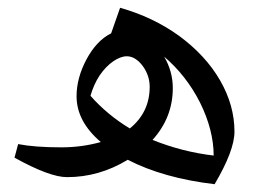

<svg xmlns="http://www.w3.org/2000/svg" viewBox="-20 -453 671 491"><path d="M151.4 0C206.1 0 257.8 -14.6 306.6 -44.4C368.2 -12.7 442.4 7.8 528.8 18.1C562.5 -39.1 579.6 -84 579.6 -116.2C579.6 -161.1 567.4 -205.1 542.5 -248C517.6 -291 482.4 -328.6 438 -361.3C393.1 -393.6 342.8 -417.5 287.1 -433.1L264.2 -367.7C239.3 -355.5 218.3 -333 201.2 -301.3C184.1 -269 175.8 -237.8 175.8 -207C175.8 -164.1 196.3 -125 237.8 -89.8C205.1 -80.6 171.4 -76.2 136.7 -76.2C90.8 -76.2 54.2 -79.1 26.4 -84.5L17.1 -49.8C77.1 -16.6 121.6 0 151.4 0ZM362.8 -231C362.8 -187.5 345.7 -151.9 312 -124.5C273.9 -147.5 240.2 -175.3 211.4 -208C216.8 -227.1 224.6 -244.6 234.9 -260.3C255.9 -291 283.2 -309.1 304.2 -309.1C318.8 -309.1 332.5 -300.8 344.7 -284.7C356.9 -268.1 362.8 -250 362.8 -231ZM526.4 -55.2C472.2 -61.5 419.9 -75.2 370.1 -95.2C404.8 -133.8 421.9 -177.7 421.9 -228C421.9 -255.9 414.6 -282.7 399.9 -308.1C437.5 -275.9 468.3 -236.8 491.7 -190.4C514.6 -144 526.4 -98.6 526.4 -55.2Z"/></svg>

Font: Noto Naskh Arabic
Style: Regular
Weight: 400
Designer: Monotype Design Team
Foundry: Monotype Imaging Inc.
Version: Version 1.07